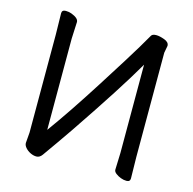

<svg xmlns="http://www.w3.org/2000/svg" viewBox="-107 -821 952 949"><g transform="rotate(15 369.0 -347.0)"><path d="M621.1 20Q606.9 20 592 14.4Q577.1 8.8 565.7 0Q554.2 -8.8 554.2 -19L557.1 -105V-557.1Q477.1 -418 297.9 -153.8Q241.7 -71.8 189 2Q176.8 19 160.2 19Q145 19 129.4 11.5Q113.8 3.9 103.3 -8.1Q92.8 -20 92.8 -32.2L97.2 -86.9V-587.9L95.2 -696.8Q95.2 -713.9 115.2 -713.9Q129.4 -713.9 144 -709Q182.1 -694.8 182.1 -674.8L178.2 -588.9V-122.1Q261.2 -235.8 370.6 -408Q480 -580.1 513.4 -636.5Q546.9 -692.9 552.5 -703.4Q558.1 -713.9 578.1 -713.9Q595.2 -713.9 620.1 -704.8Q645 -695.8 645 -676.8L638.2 -640.1V-106L640.1 2.9Q640.1 20 621.1 20Z"/></g></svg>

Font: LXGW WenKai Screen R
Style: Regular
Weight: 400
Designer: Fontworks Inc.
Version: Version 1.235;May 31, 2022